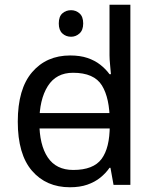

<svg xmlns="http://www.w3.org/2000/svg" viewBox="-20 -780 655 810"><path d="M280 -737Q300 -737 315.5 -723.5Q331 -710 331 -681Q331 -653 315.5 -639Q300 -625 280 -625Q258 -625 243 -639Q228 -653 228 -681Q228 -710 243 -723.5Q258 -737 280 -737ZM104 -238V-303H480V-238ZM275 10Q175 10 115 -59.5Q55 -129 55 -267Q55 -405 115.5 -475.5Q176 -546 276 -546Q318 -546 349 -535.5Q380 -525 403 -507Q426 -489 442 -467H448Q447 -480 444.5 -505.5Q442 -531 442 -546V-760H530V0H459L446 -72H442Q426 -49 403 -30.5Q380 -12 348.5 -1Q317 10 275 10ZM289 -63Q374 -63 408.5 -109.5Q443 -156 443 -250V-266Q443 -366 410 -419.5Q377 -473 288 -473Q217 -473 181.5 -416.5Q146 -360 146 -265Q146 -169 181.5 -116Q217 -63 289 -63Z"/></svg>

Font: lkorean25
Style: Book
Weight: 400
Designer: Jelle Bosma - Monotype Design Team
Foundry: Monotype Imaging Inc.
Version: Version 2.003